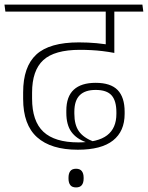

<svg xmlns="http://www.w3.org/2000/svg" viewBox="-34 -648 646 838"><path d="M365.5 -597.5H566L562 -628H361.5ZM464.5 -608H427.5V-484L464.5 -484.5ZM-10.5 -597.5H591.5L587.5 -628H-14.5ZM427.5 -609V-432L465 -417V-609ZM67 -245V-216.5Q67 -103.5 127.8 -49Q188.5 5.5 305.5 5.5Q408.5 5.5 459.2 -34.8Q510 -75 510 -151V-160Q510 -223.5 479.5 -255Q449 -286.5 383.5 -286.5Q320.5 -286.5 288 -256.5Q255.5 -226.5 255.5 -165V-156Q255.5 -103 277.5 -72.5Q299.5 -42 342.5 -27V-23L376.5 -29Q330.5 -46.5 310.5 -74.8Q290.5 -103 290.5 -152V-160Q290.5 -209 313.8 -232.2Q337 -255.5 383.5 -255.5Q432 -255.5 453 -231.8Q474 -208 474 -158V-151Q474 -88.5 433.5 -57.5Q393 -26.5 308 -26.5Q205 -26.5 155.5 -72.8Q106 -119 106 -218V-243.5Q106 -340.5 154.8 -385.5Q203.5 -430.5 315 -430.5Q340 -430.5 364.2 -429.2Q388.5 -428 413.5 -425Q438.5 -422 465 -417V-448.5Q425 -456 387.8 -459.5Q350.5 -463 310 -463Q182 -463 124.5 -410Q67 -357 67 -245ZM298 170Q315 170 323 160Q331 150 331 131.5Q331 131 331 129.5Q331 128 331 127.5Q331 109 323 98.8Q315 88.5 298 88.5Q280.5 88.5 272.8 98.8Q265 109 265 127.5Q265 128 265 129.5Q265 131 265 131.5Q265 149.5 272.8 159.8Q280.5 170 298 170Z"/></svg>

Font: Anek Devanagari ExtraLight
Style: Regular
Weight: 250
Designer: Kailash Malviya (Devanagari) & Yesha Goshar (Latin)
Foundry: Ek Type
Version: Version 1.003